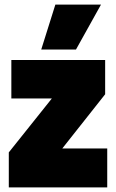

<svg xmlns="http://www.w3.org/2000/svg" viewBox="-20 -809 501 829"><path d="M18 0V-151L204 -384H29V-550H434V-402L249 -168H443V0ZM158 -595 219 -789H416L308 -595Z"/></svg>

Font: Georama SemiCondensed Black
Style: Regular
Weight: 900
Width: 4
Designer: Jean-Baptiste Levee
Foundry: Production Type
Version: Version 1.001